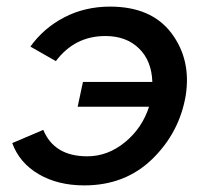

<svg xmlns="http://www.w3.org/2000/svg" viewBox="-20 -552 622 581"><path d="M313 -532Q438 -532 498.5 -452Q559 -372 542 -263Q523 -151 441 -71Q359 9 235 9Q155 9 97 -25Q39 -59 17 -119L111 -159Q144 -79 244 -79Q306 -79 358 -121.5Q410 -164 431 -229H215L231 -304H441Q439 -368 400.5 -405.5Q362 -443 299 -443Q206 -443 149 -367L72 -411Q112 -467 174.5 -499.5Q237 -532 313 -532Z"/></svg>

Font: Raleway-v4020 SemiBold
Style: Italic
Weight: 600
Italic angle: -12°
Designer: Matt McInerney, Pablo Impallari, Rodrigo Fuenzalida
Foundry: Matt McInerney, Pablo Impallari, Rodrigo Fuenzalida
Version: Version 4.020;PS 004.020;hotconv 1.0.88;makeotf.lib2.5.64775